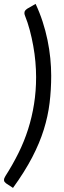

<svg xmlns="http://www.w3.org/2000/svg" viewBox="-24 -794 320 960"><path d="M156.5 -408.5Q156.5 -445 153 -485Q149.5 -525 142.2 -565Q135 -605 124.8 -643.5Q114.5 -682 101 -715.5Q98 -723 98 -728.5Q98 -737 102.5 -742Q107 -747 113 -751L154 -774.5Q174.5 -731 189.2 -685.5Q204 -640 213.5 -594Q223 -548 227.5 -503Q232 -458 232 -416Q232 -346 224 -279.8Q216 -213.5 195 -146Q174 -78.5 136.8 -7Q99.5 64.5 41 145.5L6 122.5Q2 119.5 -1 115.5Q-4 111.5 -4 106Q-4 97.5 3 86.5Q39.5 29.5 68.2 -28.5Q97 -86.5 116.5 -147.8Q136 -209 146.2 -273.8Q156.5 -338.5 156.5 -408.5Z"/></svg>

Font: LatoHex
Style: Italic
Weight: 400
Italic angle: -7°
Designer: Lukasz Dziedzic
Foundry: tyPoland Lukasz Dziedzic
Version: Version 1.104; Western+Polish opensource